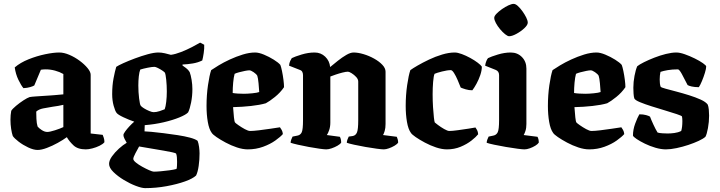

<svg xmlns="http://www.w3.org/2000/svg" viewBox="-20 -771 3714 991"><path d="M174 3Q153 3 125.5 -10Q98 -23 76 -40Q54 -57 46 -69Q41 -83 37.5 -106Q34 -129 34 -153Q34 -165 35 -177Q36 -189 38 -199Q44 -209 62.5 -224.5Q81 -240 101 -253Q121 -266 133 -270Q143 -272 167.5 -273.5Q192 -275 220 -277Q236 -278 243 -278.5Q250 -279 262.5 -280Q275 -281 307 -284V-389Q288 -400 264 -406.5Q240 -413 216 -413Q203 -413 191 -411L157 -330Q151 -326 136 -321.5Q121 -317 101 -316Q89 -330 75 -359Q61 -388 56 -423Q85 -448 127.5 -465Q170 -482 213 -491Q256 -500 286 -500Q310 -500 338 -488Q366 -476 391 -457.5Q416 -439 432 -419.5Q448 -400 448 -385V-82L510 -75Q512 -70 515.5 -60Q519 -50 519 -37Q511 -27 493.5 -18.5Q476 -10 456.5 -5Q437 0 423 0Q381 0 359 -21Q337 -42 325 -63Q306 -49 278 -33.5Q250 -18 222 -7.5Q194 3 174 3ZM224 -90Q237 -90 263.5 -98.5Q290 -107 307 -115V-230Q295 -227 280.5 -224.5Q266 -222 251 -220Q226 -216 203 -211.5Q180 -207 167 -195Q167 -181 168 -157.5Q169 -134 174 -118Q180 -110 195 -100Q210 -90 224 -90Z M729 200Q712 200 681.5 188.5Q651 177 619.5 158Q588 139 565.5 117Q543 95 543 75Q543 57 558 36Q573 15 594 -4Q615 -23 634 -34Q629 -42 623 -54Q617 -66 617 -74Q617 -80 626 -92.5Q635 -105 648 -119Q661 -133 673 -143Q644 -153 616.5 -166Q589 -179 582 -188Q574 -198 566.5 -225.5Q559 -253 559 -285Q559 -330 566 -366.5Q573 -403 580 -426Q590 -433 616.5 -445Q643 -457 676.5 -469.5Q710 -482 742.5 -491Q775 -500 798 -500Q813 -500 831 -496Q849 -492 862 -488Q885 -491 914.5 -502.5Q944 -514 971 -528Q998 -542 1013 -551L1034 -540Q1035 -521 1031.5 -497.5Q1028 -474 1024 -459Q1002 -448 975 -443.5Q948 -439 922 -438V-433Q929 -428 940.5 -419.5Q952 -411 959 -399Q965 -383 969 -358.5Q973 -334 973 -311Q973 -276 966.5 -242.5Q960 -209 951 -191Q940 -179 906 -165Q872 -151 825 -140Q778 -129 727 -125L726 -93Q735 -93 762 -90.5Q789 -88 825 -83.5Q861 -79 897 -73.5Q933 -68 961 -60.5Q989 -53 1000 -44Q1005 -31 1007.5 -12.5Q1010 6 1010 21Q1010 53 1005.5 85Q1001 117 992 135Q975 151 934.5 165.5Q894 180 839.5 190Q785 200 729 200ZM773 -192Q787 -192 804 -197.5Q821 -203 830 -207Q835 -220 838 -245.5Q841 -271 841 -299Q841 -330 838 -359Q835 -388 831 -396Q828 -400 817.5 -407Q807 -414 795 -420Q783 -426 777 -426Q765 -426 742.5 -421.5Q720 -417 704 -412Q699 -400 696.5 -377.5Q694 -355 694 -330Q694 -295 698 -263Q702 -231 706 -226Q710 -220 723 -212Q736 -204 750.5 -198Q765 -192 773 -192ZM774 115Q788 115 810 113Q832 111 854.5 108Q877 105 891 101Q893 96 893.5 84Q894 72 894 64Q894 52 893 40.5Q892 29 889 22Q887 19 869 15Q851 11 824.5 6.5Q798 2 771.5 -2.5Q745 -7 724.5 -10.5Q704 -14 698 -15Q689 1 678.5 21Q668 41 668 49Q668 57 681.5 68Q695 79 714 89.5Q733 100 750 107.5Q767 115 774 115Z M1259 0Q1233 0 1203 -10Q1173 -20 1145 -35Q1117 -50 1097.5 -63.5Q1078 -77 1073 -85Q1059 -104 1052.5 -142Q1046 -180 1046 -224Q1046 -280 1053.5 -331.5Q1061 -383 1070 -409Q1083 -418 1108.5 -433.5Q1134 -449 1166.5 -464Q1199 -479 1233 -489.5Q1267 -500 1297 -500Q1316 -500 1342.5 -489Q1369 -478 1393 -463Q1417 -448 1427 -436Q1431 -426 1435.5 -404.5Q1440 -383 1443 -359.5Q1446 -336 1446 -321Q1427 -293 1399 -270.5Q1371 -248 1352 -238Q1321 -229 1275.5 -224Q1230 -219 1183 -218Q1185 -187 1187.5 -165Q1190 -143 1193 -139Q1195 -136 1210.5 -125Q1226 -114 1243.5 -104.5Q1261 -95 1271 -95Q1287 -95 1316.5 -98.5Q1346 -102 1375.5 -106.5Q1405 -111 1425 -114Q1429 -109 1434 -100Q1439 -91 1440 -79Q1428 -65 1401.5 -46Q1375 -27 1338 -13.5Q1301 0 1259 0ZM1239 -287Q1257 -287 1282.5 -289.5Q1308 -292 1318 -296Q1317 -314 1314.5 -341Q1312 -368 1308 -380Q1303 -389 1289 -398.5Q1275 -408 1267 -408Q1259 -408 1244 -405Q1229 -402 1214 -398Q1199 -394 1191 -390Q1186 -372 1183.5 -344.5Q1181 -317 1181 -291Q1192 -289 1208 -288Q1224 -287 1239 -287Z M1664 0Q1654 0 1629 -3.5Q1604 -7 1574 -12.5Q1544 -18 1518 -24Q1492 -30 1480 -34Q1480 -42 1483.5 -51Q1487 -60 1490 -66L1515 -71Q1531 -74 1537.5 -88.5Q1544 -103 1544 -151V-383Q1544 -392 1540.5 -399.5Q1537 -407 1528 -410L1472 -432Q1473 -446 1478 -456.5Q1483 -467 1486 -471Q1502 -479 1536.5 -489.5Q1571 -500 1604 -500Q1636 -500 1658.5 -478.5Q1681 -457 1684 -425Q1702 -440 1724 -457.5Q1746 -475 1767.5 -487.5Q1789 -500 1805 -500Q1828 -500 1856.5 -491.5Q1885 -483 1911 -468.5Q1937 -454 1953.5 -436.5Q1970 -419 1970 -401V-131Q1970 -110 1965.5 -95Q1961 -80 1957 -74L2028 -65Q2030 -61 2032.5 -52.5Q2035 -44 2035 -35Q2030 -27 2016.5 -19Q2003 -11 1987.5 -5.5Q1972 0 1961 0Q1951 0 1924.5 -3.5Q1898 -7 1866.5 -12.5Q1835 -18 1808 -24Q1781 -30 1770 -34Q1770 -42 1773.5 -51Q1777 -60 1780 -66L1801 -69Q1816 -72 1822.5 -87.5Q1829 -103 1829 -151V-350Q1829 -362 1818.5 -373.5Q1808 -385 1795 -393Q1782 -401 1776 -401Q1766 -401 1748 -396.5Q1730 -392 1712.5 -386Q1695 -380 1685 -376V-138Q1685 -117 1679 -99.5Q1673 -82 1667 -74L1734 -65Q1737 -61 1739 -52.5Q1741 -44 1741 -35Q1736 -27 1722 -19Q1708 -11 1692 -5.5Q1676 0 1664 0Z M2287 0Q2261 0 2231 -10Q2201 -20 2173 -35Q2145 -50 2125.5 -63.5Q2106 -77 2101 -85Q2087 -104 2080.5 -142Q2074 -180 2074 -224Q2074 -280 2081.5 -331.5Q2089 -383 2098 -409Q2110 -418 2136 -433Q2162 -448 2194.5 -463.5Q2227 -479 2262 -489.5Q2297 -500 2327 -500Q2342 -500 2363.5 -492Q2385 -484 2407 -472Q2429 -460 2445.5 -447.5Q2462 -435 2467 -427Q2467 -407 2459 -383.5Q2451 -360 2439.5 -339Q2428 -318 2418 -305Q2400 -305 2383.5 -310Q2367 -315 2358 -319Q2351 -337 2342 -358Q2333 -379 2323.5 -394Q2314 -409 2307 -409Q2289 -409 2261.5 -402Q2234 -395 2223 -390Q2218 -379 2215.5 -348Q2213 -317 2213 -285Q2213 -250 2215 -218.5Q2217 -187 2219.5 -165Q2222 -143 2224 -139Q2226 -137 2240.5 -126Q2255 -115 2272.5 -105Q2290 -95 2299 -95Q2315 -95 2343.5 -99Q2372 -103 2398.5 -107Q2425 -111 2434 -113Q2438 -108 2442.5 -99.5Q2447 -91 2448 -78Q2437 -64 2413.5 -45.5Q2390 -27 2357.5 -13.5Q2325 0 2287 0Z M2687 0Q2677 0 2650.5 -3.5Q2624 -7 2591.5 -12.5Q2559 -18 2531 -24Q2503 -30 2492 -34Q2492 -42 2495.5 -51Q2499 -60 2502 -66L2526 -71Q2542 -74 2549 -88.5Q2556 -103 2556 -151V-383Q2556 -403 2539 -410L2484 -432Q2486 -446 2490.5 -456.5Q2495 -467 2499 -471Q2515 -479 2549.5 -489.5Q2584 -500 2616 -500Q2651 -500 2674 -476.5Q2697 -453 2697 -417V-131Q2697 -110 2692 -95Q2687 -80 2683 -74L2754 -65Q2757 -61 2759 -52.5Q2761 -44 2761 -35Q2756 -27 2743 -19Q2730 -11 2714.5 -5.5Q2699 0 2687 0ZM2608 -584Q2600 -584 2587 -594.5Q2574 -605 2561 -620.5Q2548 -636 2539.5 -652Q2531 -668 2531 -679Q2531 -688 2542.5 -700Q2554 -712 2571 -724Q2588 -736 2604.5 -743.5Q2621 -751 2631 -751Q2641 -751 2653 -740Q2665 -729 2676.5 -713Q2688 -697 2696 -681Q2704 -665 2704 -654Q2704 -642 2686.5 -625.5Q2669 -609 2646 -596.5Q2623 -584 2608 -584Z M3021 0Q2995 0 2965 -10Q2935 -20 2907 -35Q2879 -50 2859.5 -63.5Q2840 -77 2835 -85Q2821 -104 2814.5 -142Q2808 -180 2808 -224Q2808 -280 2815.5 -331.5Q2823 -383 2832 -409Q2845 -418 2870.5 -433.5Q2896 -449 2928.5 -464Q2961 -479 2995 -489.5Q3029 -500 3059 -500Q3078 -500 3104.5 -489Q3131 -478 3155 -463Q3179 -448 3189 -436Q3193 -426 3197.5 -404.5Q3202 -383 3205 -359.5Q3208 -336 3208 -321Q3189 -293 3161 -270.5Q3133 -248 3114 -238Q3083 -229 3037.5 -224Q2992 -219 2945 -218Q2947 -187 2949.5 -165Q2952 -143 2955 -139Q2957 -136 2972.5 -125Q2988 -114 3005.5 -104.5Q3023 -95 3033 -95Q3049 -95 3078.5 -98.5Q3108 -102 3137.5 -106.5Q3167 -111 3187 -114Q3191 -109 3196 -100Q3201 -91 3202 -79Q3190 -65 3163.5 -46Q3137 -27 3100 -13.5Q3063 0 3021 0ZM3001 -287Q3019 -287 3044.5 -289.5Q3070 -292 3080 -296Q3079 -314 3076.5 -341Q3074 -368 3070 -380Q3065 -389 3051 -398.5Q3037 -408 3029 -408Q3021 -408 3006 -405Q2991 -402 2976 -398Q2961 -394 2953 -390Q2948 -372 2945.5 -344.5Q2943 -317 2943 -291Q2954 -289 2970 -288Q2986 -287 3001 -287Z M3417 0Q3392 0 3363 -8.5Q3334 -17 3308.5 -29.5Q3283 -42 3266 -53.5Q3249 -65 3247 -71Q3247 -102 3258.5 -133Q3270 -164 3280 -181Q3300 -181 3314.5 -177Q3329 -173 3335 -169Q3341 -153 3352.5 -128Q3364 -103 3374 -87Q3382 -84 3399.5 -83Q3417 -82 3426 -82Q3442 -82 3461 -84.5Q3480 -87 3496 -95Q3502 -114 3502 -146Q3502 -160 3500 -170Q3497 -174 3473 -182Q3449 -190 3414 -200.5Q3379 -211 3344 -222Q3309 -233 3283.5 -243.5Q3258 -254 3254 -263Q3251 -272 3250 -288.5Q3249 -305 3249 -318Q3249 -348 3255 -379.5Q3261 -411 3269 -429Q3280 -438 3304 -450Q3328 -462 3357.5 -473.5Q3387 -485 3417 -492.5Q3447 -500 3471 -500Q3489 -500 3514.5 -491Q3540 -482 3565.5 -469.5Q3591 -457 3608 -445Q3625 -433 3625 -428Q3625 -417 3618.5 -395.5Q3612 -374 3603 -352.5Q3594 -331 3587 -321Q3566 -321 3550.5 -324.5Q3535 -328 3529 -332Q3512 -366 3499 -389.5Q3486 -413 3479 -413Q3450 -413 3426.5 -409Q3403 -405 3389 -400Q3387 -391 3386 -381Q3385 -371 3385 -361Q3385 -351 3386 -341Q3387 -331 3390 -323Q3394 -319 3416 -313Q3438 -307 3470.5 -298.5Q3503 -290 3536.5 -279.5Q3570 -269 3596.5 -257Q3623 -245 3633 -231Q3637 -221 3638.5 -205Q3640 -189 3640 -174Q3640 -142 3634 -109.5Q3628 -77 3621 -65Q3610 -55 3586.5 -44Q3563 -33 3533 -23Q3503 -13 3472 -6.5Q3441 0 3417 0Z"/></svg>

Font: Texturina 72pt ExtraBold
Style: Regular
Weight: 800
Designer: Guillermo Torres Carreño
Foundry: Omnibus-Type
Version: Version 1.002; ttfautohint (v1.8.3)